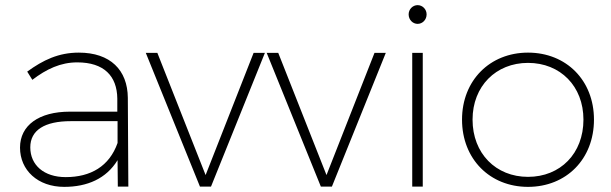

<svg xmlns="http://www.w3.org/2000/svg" viewBox="-20 -727 2382 748"><path d="M480 0 478 -346C477 -454 410 -522 287 -522C208 -522 148 -493 86 -448L106 -416C161 -458 216 -484 281 -484C385 -484 436 -431 437 -343V-292H252C132 -292 58 -239 58 -152C58 -64 127 1 230 1C320 1 394 -31 438 -103L439 0ZM236 -37C151 -37 98 -84 98 -153C98 -220 154 -255 256 -255H438V-170C406 -79 333 -37 236 -37Z M548 -521 759 0H802L1012 -521H968L781 -45L593 -521Z M1019 -521 1230 0H1273L1483 -521H1439L1252 -45L1064 -521Z M1607 -707C1588 -707 1572 -691 1572 -671C1572 -650 1588 -634 1607 -634C1626 -634 1642 -650 1642 -671C1642 -691 1626 -707 1607 -707ZM1586 -521V0H1627V-521Z M2037 -522C1889 -522 1780 -414 1780 -261C1780 -107 1889 1 2037 1C2186 1 2294 -107 2294 -261C2294 -414 2186 -522 2037 -522ZM2037 -482C2163 -482 2253 -391 2253 -261C2253 -129 2163 -38 2037 -38C1912 -38 1821 -129 1821 -261C1821 -391 1912 -482 2037 -482Z"/></svg>

Font: Montserrat arm ExtraLight
Style: Regular
Weight: 275
Designer: Julieta Ulanovsky
Foundry: Julieta Ulanovsky
Version: Version 6.000;PS 006.000;hotconv 1.0.88;makeotf.lib2.5.64775